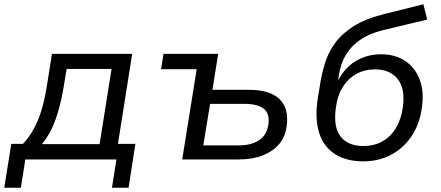

<svg xmlns="http://www.w3.org/2000/svg" viewBox="-38 -749 2071 902"><path d="M-18 133 15 -73H70Q101 -107 122.5 -147Q144 -187 158.5 -237Q173 -287 183 -350L206 -496H583L516 -73H598L566 133H488L509 0H81L60 133ZM159 -72H430L486 -425H275L260 -335Q247 -256 223.5 -189Q200 -122 159 -72Z M818 0 886 -424H719L730 -496H987L960 -327H1132Q1230 -327 1275 -283.5Q1320 -240 1309 -158Q1303 -108 1274 -73Q1245 -38 1196.5 -19Q1148 0 1084 0ZM917 -66H1083Q1143 -66 1179.5 -90.5Q1216 -115 1223 -165Q1230 -216 1200.5 -238.5Q1171 -261 1112 -261H949Z M1669 9Q1588 9 1535 -25.5Q1482 -60 1461.5 -124.5Q1441 -189 1454 -281L1465 -348Q1473 -402 1488.5 -452Q1504 -502 1536 -546.5Q1568 -591 1623.5 -626Q1679 -661 1767 -683L1951 -729L1969 -657L1760 -607Q1698 -592 1655 -562.5Q1612 -533 1587 -491.5Q1562 -450 1554 -396L1551 -374H1552Q1572 -412 1601.5 -438.5Q1631 -465 1669 -479.5Q1707 -494 1752 -494Q1818 -494 1865 -463Q1912 -432 1933.5 -375.5Q1955 -319 1944 -244Q1934 -167 1896 -110Q1858 -53 1799.5 -22Q1741 9 1669 9ZM1669 -63Q1719 -63 1758 -84.5Q1797 -106 1822 -147.5Q1847 -189 1855 -248Q1866 -332 1830.5 -377.5Q1795 -423 1724 -423Q1674 -423 1635 -401Q1596 -379 1571.5 -339Q1547 -299 1540 -244Q1527 -152 1562 -107.5Q1597 -63 1669 -63Z"/></svg>

Font: Nunito Sans 7pt
Style: Italic
Weight: 400
Italic angle: -9°
Designer: Vernon Adams
Foundry: Vernon Adams
Version: Version 3.101;gftools[0.9.27]